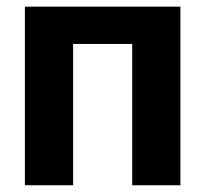

<svg xmlns="http://www.w3.org/2000/svg" viewBox="-20 -548 607 568"><path d="M513.7 0H371.1V-418H196.3V0H53.7V-528.3H513.7Z"/></svg>

Font: Roboto Web
Style: Bold
Weight: 700
Designer: Google
Version: Version 1.200310; 2013